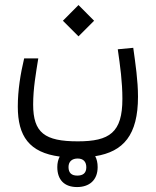

<svg xmlns="http://www.w3.org/2000/svg" viewBox="-20 -464 626 769"><path d="M288.6 285.2C336.4 285.2 371.1 258.8 371.1 205.1C371.1 188 367.7 173.3 361.3 161.6C474.6 143.6 532.7 76.7 532.7 -76.7C532.7 -140.6 522.5 -209.5 513.7 -272.5L451.7 -266.6C461.4 -198.7 470.2 -136.7 470.2 -67.9C470.2 66.9 418.9 102.1 291.5 102.1C159.2 102.1 112.8 67.9 112.8 -45.4C112.8 -110.4 124 -171.4 133.3 -230H76.7C62 -168.5 51.3 -102.1 51.3 -37.1C51.3 81.5 97.2 147 219.2 163.1C212.9 174.8 209.5 189 209.5 205.1C209.5 256.3 237.8 285.2 288.6 285.2ZM294.4 -318.4 356.9 -380.9 294.4 -443.8 231.9 -380.9ZM289.6 239.3C267.1 239.3 254.4 229 254.4 205.1C254.4 182.6 269 170.9 291 170.9C314 170.9 325.7 184.1 325.7 206.1C325.7 229 312.5 239.3 289.6 239.3Z"/></svg>

Font: Cascadia Mono NF Light
Style: Regular
Weight: 300
Monospace: yes
Designer: Aaron Bell
Foundry: Saja Typeworks
Version: Version 2404.023